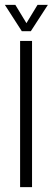

<svg xmlns="http://www.w3.org/2000/svg" viewBox="-22 -768 216 788"><path d="M60.5 0V-600H109.5V0ZM67.5 -640 -2 -748H41L86.5 -673L132 -748H174.5L104.5 -640Z"/></svg>

Font: Big Shoulders Text Thin ExtraLight
Style: Regular
Weight: 250
Version: Version 2.002